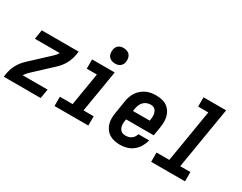

<svg xmlns="http://www.w3.org/2000/svg" viewBox="-85 -1236 2171 1720"><g transform="rotate(30 1000.0 -376.0)"><path d="M3 0 8 -33Q12 -57 20 -81.5Q28 -106 40 -128.5Q52 -151 68.5 -172Q85 -193 104 -211L295 -389Q306 -399 315.5 -410.5Q325 -422 332 -434H75L90 -530H472L467 -497Q463 -473 455 -448.5Q447 -424 435 -401.5Q423 -379 406.5 -358Q390 -337 371 -319L180 -141Q169 -131 160 -119.5Q151 -108 143 -96H401L385 0Z M528 0V-96H660L716 -434H611V-530H845L773 -96H878V0ZM806 -600Q787 -600 769.5 -607Q752 -614 741 -628Q730 -642 727.5 -661Q725 -680 728 -699Q730 -713 737 -725Q744 -737 755 -745.5Q766 -754 779.5 -757Q793 -760 806 -760Q825 -760 843 -753Q861 -746 871.5 -732Q882 -718 885 -699Q888 -680 885 -661Q883 -647 876 -635Q869 -623 857.5 -614.5Q846 -606 832.5 -603Q819 -600 806 -600Z M1209 8Q1179 8 1150.5 2Q1122 -4 1098.5 -18.5Q1075 -33 1058.5 -56Q1042 -79 1034 -106Q1026 -133 1026.5 -163Q1027 -193 1032 -222L1053 -352Q1057 -378 1065.5 -402.5Q1074 -427 1089 -449.5Q1104 -472 1125 -489.5Q1146 -507 1170 -518.5Q1194 -530 1219.5 -534Q1245 -538 1270 -538Q1300 -538 1328.5 -532Q1357 -526 1380 -511Q1403 -496 1419 -473Q1435 -450 1442 -423Q1449 -396 1449 -366.5Q1449 -337 1444 -308L1429 -217H1143L1142 -207Q1139 -193 1138 -179Q1137 -165 1139 -151.5Q1141 -138 1146.5 -126Q1152 -114 1161 -105Q1170 -96 1182.5 -92Q1195 -88 1209 -88Q1225 -88 1240.5 -91.5Q1256 -95 1269.5 -104.5Q1283 -114 1292 -127.5Q1301 -141 1305 -157H1417Q1408 -122 1389.5 -90Q1371 -58 1342 -35Q1313 -12 1278.5 -2Q1244 8 1209 8ZM1159 -313H1332L1334 -323Q1336 -337 1337 -351Q1338 -365 1336 -378Q1334 -391 1329.5 -403Q1325 -415 1316 -424.5Q1307 -434 1294.5 -438Q1282 -442 1268 -442Q1249 -442 1229 -434Q1209 -426 1195 -410.5Q1181 -395 1173.5 -375.5Q1166 -356 1163 -337Z M1528 0V-96H1660L1750 -639H1645V-735H1879L1773 -96H1878V0Z"/></g></svg>

Font: Iosevka Curly Oblique
Style: Bold
Weight: 700
Italic angle: -9°
Monospace: yes
Designer: Belleve Invis
Foundry: Belleve Invis
Version: Version 11.1.0; ttfautohint (v1.8.3)